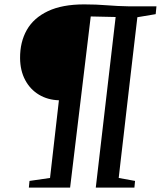

<svg xmlns="http://www.w3.org/2000/svg" viewBox="-20 -855 733 875"><path d="M111.5 0 114.5 -30.5 208 -44 248.5 -398Q197.5 -399.5 157.5 -423.5Q117.5 -447.5 94.8 -490.2Q72 -533 71.5 -590Q71 -663.5 102.2 -718.5Q133.5 -773.5 198.5 -804.2Q263.5 -835 363.5 -835Q392 -835 417.2 -834Q442.5 -833 466.5 -831Q490.5 -829 516.2 -827.8Q542 -826.5 572 -826H693L689.5 -790.5L606 -776.5Q602 -742.5 596.5 -695.5Q591 -648.5 584.5 -593Q578 -537.5 571 -477.2Q564 -417 557 -356.2Q550 -295.5 543.5 -238.5Q537 -181.5 531 -131.8Q525 -82 521 -44L595.5 -30.5L592.5 0H416.5L507 -777.5L393.5 -780L299.5 0Z"/></svg>

Font: Merriweather 60pt Medium
Style: Italic
Weight: 500
Italic angle: -7.8°
Version: Version 2.101